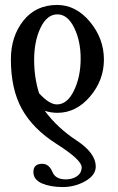

<svg xmlns="http://www.w3.org/2000/svg" viewBox="-20 -617 475 776"><path d="M233 139Q184 139 149 124Q115 109 115 78Q115 45 151 45Q178 45 192 78Q204 108 246 108Q273 108 291.5 95Q310 82 310 59Q310 29 209 -35Q113 -96 68.5 -176.5Q24 -257 24 -377Q24 -470 74.5 -533.5Q125 -597 211 -597Q287 -597 343.5 -529Q400 -461 400 -376Q400 -293 344 -227Q288 -161 212 -161Q187 -161 161 -169Q213 -99 290 -49Q367 2 367 56Q367 91 325 115Q283 139 233 139ZM210 -195Q252 -195 279 -251Q306 -307 306 -380Q306 -452 279.5 -505.5Q253 -559 212 -559Q170 -559 144 -505Q118 -451 118 -375Q118 -303 138 -240Q179 -195 210 -195Z"/></svg>

Font: Junicode Cond Medium
Style: Regular
Weight: 500
Width: 3
Designer: Peter S. Baker
Version: Version 2.201